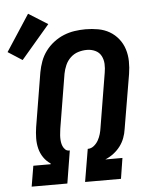

<svg xmlns="http://www.w3.org/2000/svg" viewBox="-92 -891 749 938"><g transform="rotate(-5 282.5 -421.5)"><path d="M25 0 42 -101H127V-105Q107 -118 93 -138.5Q79 -159 73 -183.5Q67 -208 67.5 -234.5Q68 -261 72 -287L116 -553Q121 -580 130.5 -606Q140 -632 157 -655Q174 -678 197.5 -696Q221 -714 247 -724.5Q273 -735 300 -739Q327 -743 354 -743Q385 -743 415.5 -737.5Q446 -732 471 -717.5Q496 -703 514.5 -680Q533 -657 542 -628.5Q551 -600 551.5 -569Q552 -538 547 -507L502 -241Q499 -219 491 -197.5Q483 -176 469 -157.5Q455 -139 436 -124.5Q417 -110 395 -101H479L463 0H287L314 -160H315Q331 -160 344.5 -171Q358 -182 366 -196.5Q374 -211 378.5 -226.5Q383 -242 385 -257L429 -523Q433 -545 432 -566.5Q431 -588 421.5 -606Q412 -624 393 -633Q374 -642 352 -642Q330 -642 309 -635.5Q288 -629 271.5 -613.5Q255 -598 246 -577.5Q237 -557 233 -536L189 -270Q188 -259 186.5 -248Q185 -237 185 -226Q185 -215 186.5 -204.5Q188 -194 192 -184.5Q196 -175 203.5 -167.5Q211 -160 222 -160H226L200 0ZM35 -620 -35 -665 81 -843 175 -784Z"/></g></svg>

Font: Iosevka Curly Extended
Style: Bold Italic
Weight: 700
Width: 7
Italic angle: -9°
Monospace: yes
Designer: Belleve Invis
Foundry: Belleve Invis
Version: Version 11.1.0; ttfautohint (v1.8.3)